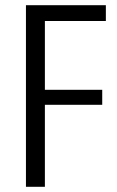

<svg xmlns="http://www.w3.org/2000/svg" viewBox="-20 -720 452 740"><path d="M136 -639 153 -679V-340L136 -374H374V-316H136L153 -349V0H80V-700H388V-639Z"/></svg>

Font: Pathway Extreme SemiCondensed Light
Style: Regular
Weight: 300
Width: 4
Version: Version 1.001;gftools[0.9.26]